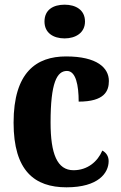

<svg xmlns="http://www.w3.org/2000/svg" viewBox="-20 -790 517 820"><path d="M256 -626C303 -626 343 -650 343 -698C343 -748 303 -770 256 -770C207 -770 170 -748 170 -698C170 -650 207 -626 256 -626ZM264 10C401 10 444 -52 444 -102C444 -122 434 -138 417 -147C397 -100 354 -63 294 -63C224 -63 196 -133 196 -267C196 -437 223 -487 266 -487C304 -487 316 -426 316 -356C426 -356 445 -401 445 -444C445 -500 395 -549 262 -549C136 -549 38 -482 38 -266C38 -60 128 10 264 10Z"/></svg>

Font: Noto Serif Devanagari Condensed ExtraBold
Style: Regular
Weight: 800
Width: 3
Designer: Universal Thirst, Indian Type Foundry and the Monotype Design Team
Foundry: Monotype Imaging Inc.
Version: Version 2.004